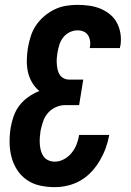

<svg xmlns="http://www.w3.org/2000/svg" viewBox="-20 -763 540 791"><path d="M206 8Q174 8 144.5 1.5Q115 -5 91 -21.5Q67 -38 51 -62.5Q35 -87 27.5 -115.5Q20 -144 19.5 -175Q19 -206 24 -237Q28 -261 36.5 -285Q45 -309 60.5 -329Q76 -349 97.5 -364Q119 -379 142 -388Q124 -403 112 -423.5Q100 -444 95 -467Q90 -490 90.5 -515.5Q91 -541 95 -566Q99 -589 106.5 -613Q114 -637 128 -658Q142 -679 162 -696Q182 -713 204.5 -724Q227 -735 251.5 -739Q276 -743 299 -743Q324 -743 348.5 -739.5Q373 -736 394.5 -727Q416 -718 434 -703Q452 -688 462.5 -667.5Q473 -647 476.5 -623Q480 -599 476 -574Q475 -572 474.5 -569.5Q474 -567 474 -565H350Q350 -565 350 -566Q350 -567 350 -568Q353 -581 351 -594.5Q349 -608 342.5 -618Q336 -628 324.5 -633Q313 -638 299 -638Q283 -638 267.5 -630.5Q252 -623 241 -609.5Q230 -596 225 -580Q220 -564 217 -548Q215 -536 214 -523.5Q213 -511 214 -499Q215 -487 217.5 -475.5Q220 -464 226.5 -454.5Q233 -445 243.5 -440Q254 -435 266 -435H323L306 -330H248Q229 -330 210 -321.5Q191 -313 177.5 -297.5Q164 -282 157.5 -262.5Q151 -243 147 -224Q145 -210 144 -196.5Q143 -183 144 -169Q145 -155 148.5 -142Q152 -129 159.5 -118.5Q167 -108 179.5 -102.5Q192 -97 206 -97Q225 -97 243.5 -107Q262 -117 275 -133Q288 -149 295.5 -168Q303 -187 306 -207H430Q425 -179 415.5 -153Q406 -127 391.5 -102Q377 -77 357 -55.5Q337 -34 312 -19.5Q287 -5 259.5 1.5Q232 8 206 8Z"/></svg>

Font: Iosevka Curly XBdObl
Style: Regular
Weight: 800
Italic angle: -9°
Monospace: yes
Designer: Belleve Invis
Foundry: Belleve Invis
Version: Version 11.1.0; ttfautohint (v1.8.3)